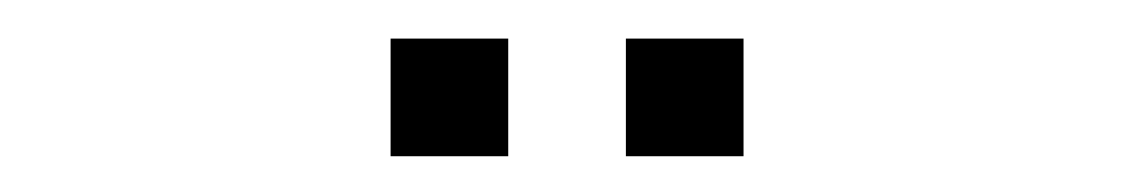

<svg xmlns="http://www.w3.org/2000/svg" viewBox="-20 -708 602 102"><path d="M187.5 -625H250V-687.5H187.5ZM312.5 -625H375V-687.5H312.5Z"/></svg>

Font: ChillMoonMono
Style: Regular
Weight: 400
Designer: Warren2060
Foundry: ChillType
Version: Version 1.000;Glyphs 3.1.1 (3135)